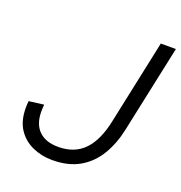

<svg xmlns="http://www.w3.org/2000/svg" viewBox="-131 -828 903 957"><g transform="rotate(20 320.0 -349.5)"><path d="M39 -220 118 -230Q117 -223 116.5 -212.5Q116 -202 116 -194Q116 -127 152 -91.5Q188 -56 255 -56Q341 -56 392.5 -109.5Q444 -163 466 -272L560 -715H640L541 -250Q525 -174 489 -113.5Q453 -53 394 -18.5Q335 16 249 16Q193 16 144.5 -5.5Q96 -27 66.5 -71Q37 -115 37 -185Q37 -195 37.5 -202Q38 -209 39 -220Z"/></g></svg>

Font: Wix Madefor Text
Style: Italic
Weight: 400
Italic angle: -12°
Designer: Dalton Maag Ltd
Foundry: Dalton Maag Ltd
Version: Version 3.100